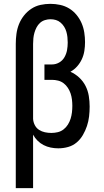

<svg xmlns="http://www.w3.org/2000/svg" viewBox="-20 -763 540 998"><path d="M62 215V-535Q62 -561 65.5 -587Q69 -613 78.5 -637Q88 -661 104.5 -682Q121 -703 143 -717.5Q165 -732 190.5 -737.5Q216 -743 242 -743Q268 -743 293 -737.5Q318 -732 339.5 -719Q361 -706 377.5 -686Q394 -666 404 -643Q414 -620 418 -594.5Q422 -569 422 -544Q422 -521 418.5 -498.5Q415 -476 405.5 -455.5Q396 -435 381 -418Q366 -401 346 -390Q371 -379 391.5 -360Q412 -341 424.5 -316.5Q437 -292 441.5 -264.5Q446 -237 446 -209Q446 -183 443 -157.5Q440 -132 432 -108Q424 -84 411 -61.5Q398 -39 378.5 -22.5Q359 -6 334 1Q309 8 283 8Q263 8 243.5 4Q224 0 206.5 -9Q189 -18 175 -32Q161 -46 152 -63V215ZM247 -72Q264 -72 280.5 -76Q297 -80 310.5 -90.5Q324 -101 333 -115.5Q342 -130 347 -146Q352 -162 354 -179Q356 -196 356 -213Q356 -229 354 -245.5Q352 -262 347 -277Q342 -292 333 -306Q324 -320 311 -330Q298 -340 282 -344Q266 -348 250 -348H211V-428H250Q270 -428 287.5 -438Q305 -448 315 -465.5Q325 -483 328.5 -502.5Q332 -522 332 -542Q332 -556 330.5 -570Q329 -584 325 -598Q321 -612 313.5 -624Q306 -636 295 -645.5Q284 -655 270.5 -659Q257 -663 242 -663Q228 -663 213.5 -658.5Q199 -654 188 -644Q177 -634 170 -620.5Q163 -607 159 -593Q155 -579 153.5 -564.5Q152 -550 152 -535V-145Q153 -128 161 -112.5Q169 -97 183 -88Q197 -79 213.5 -75.5Q230 -72 247 -72Z"/></svg>

Font: Iosevka SS10 Medium
Style: Regular
Weight: 500
Monospace: yes
Designer: Belleve Invis
Foundry: Belleve Invis
Version: Version 28.0.6; ttfautohint (v1.8.4)